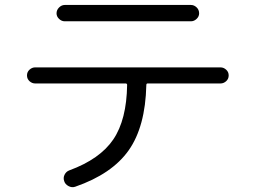

<svg xmlns="http://www.w3.org/2000/svg" viewBox="-20 -737 1040 781"><path d="M123 -397.5Q110.4 -397.5 100.1 -406.7Q89.8 -416 89.8 -430.2Q89.8 -444.3 100.1 -453.6Q110.4 -462.9 123 -462.9H877Q889.6 -462.9 899.9 -453.6Q910.2 -444.3 910.2 -430.2Q910.2 -416 899.9 -406.7Q889.6 -397.5 877 -397.5H580.1Q575.2 -397.5 575.2 -390.6Q571.3 -221.7 503.4 -125.5Q435.5 -29.3 286.1 22.5Q272.5 27.3 258.8 20Q245.1 12.7 241.2 0Q236.3 -13.7 242.7 -26.4Q249 -39.1 261.7 -43.9Q386.7 -89.8 440.9 -169.9Q495.1 -250 497.1 -391.6Q497.1 -396.5 492.2 -397.5ZM243.2 -716.8H756.8Q769.5 -716.8 779.8 -707Q790 -697.3 790 -682.6Q790 -669.9 779.8 -660.2Q769.5 -650.4 756.8 -650.4H243.2Q230.5 -650.4 220.2 -660.2Q210 -669.9 210 -682.6Q210 -696.3 220.2 -706.5Q230.5 -716.8 243.2 -716.8Z"/></svg>

Font: Rounded-L Mgen+ 2m regular
Style: Regular
Weight: 400
Designer: [Source Han Sans]
Ryoko NISHIZUKA  (kana & ideographs); Paul D. Hunt (Latin, Greek & Cyrillic); Wenlong ZHANG  (bopomofo
Version: Version 1.059.20150602